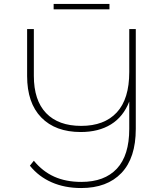

<svg xmlns="http://www.w3.org/2000/svg" viewBox="-20 -847 829 970"><path d="M666 -700V-196Q666 -49 593.5 27Q521 103 390 103Q307 103 241 74Q175 45 131 -10L151 -35Q195 19 254 45.5Q313 72 391 72Q508 72 570.5 5Q633 -62 633 -196V-334Q603 -257 540.5 -218.5Q478 -180 388 -180Q260 -180 188.5 -253.5Q117 -327 117 -463V-700H151V-464Q151 -340 213 -275.5Q275 -211 390 -211Q507 -211 570 -279Q633 -347 633 -483V-700ZM251 -827H533V-800H251Z"/></svg>

Font: Montserrat Alternates ExLight
Style: Regular
Weight: 275
Designer: Julieta Ulanovsky
Foundry: Julieta Ulanovsky
Version: Version 7.200